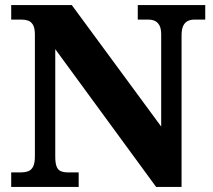

<svg xmlns="http://www.w3.org/2000/svg" viewBox="-20 -734 838 754"><path d="M24 0V-57H61Q78 -57 90.5 -61.5Q103 -66 110 -79.5Q117 -93 117 -120V-598Q117 -624 109.5 -636.5Q102 -649 90.5 -653Q79 -657 66 -657H24V-714H262L613 -237V-598Q613 -622 606 -634.5Q599 -647 588 -652Q577 -657 563 -657H521V-714H786V-657H743Q729 -657 717.5 -651.5Q706 -646 699.5 -632.5Q693 -619 693 -594V0H593L197 -541V-120Q197 -93 202.5 -79.5Q208 -66 219.5 -61.5Q231 -57 246 -57H289V0Z"/></svg>

Font: Noto Serif Kannada ExtraBold
Style: Regular
Weight: 800
Version: Version 2.003